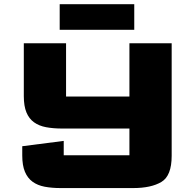

<svg xmlns="http://www.w3.org/2000/svg" viewBox="-20 -911 946 937"><path d="M276 6.8Q232.7 6.8 197.9 0.2Q163.2 -6.4 138.9 -24.1Q114.6 -41.8 101.6 -72.8Q88.6 -103.8 88.6 -152.4V-197.4L291 -223.4V-153.2Q291 -153.2 291 -153.2Q291 -153.2 291 -153.2H611.6Q611.6 -153.2 611.6 -153.2Q611.6 -153.2 611.6 -153.2V-283.7H283.1Q239.8 -283.7 205.1 -290.2Q170.3 -296.7 146 -314.2Q121.8 -331.6 109 -362.4Q96.2 -393.2 96.2 -441.8V-700H302.4V-440Q302.4 -440 302.4 -440Q302.4 -440 302.4 -440H611.6V-700H817.8V-150.5Q817.8 -53.1 767.8 -23.2Q717.8 6.8 629.9 6.8ZM271.3 -890.5H635.2V-765.5H271.3Z"/></svg>

Font: Science Gothic
Style: Regular
Weight: 400
Designer: Thomas Phinney, Vassil Kateliev, Brandon Buerkle
Foundry: Font Detective LLC
Version: Version 1.018